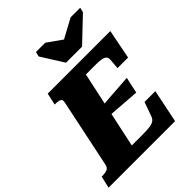

<svg xmlns="http://www.w3.org/2000/svg" viewBox="-296 -1100 1245 1245"><g transform="rotate(-45 327.0 -477.5)"><path d="M342 -768H489L651 -922L659 -955H571L390 -857L478 -856L338 -955H253L245 -922ZM621 -228 574 0H-36L-17 -82H-7Q16 -82 33 -89Q50 -96 55 -119L154 -592Q159 -614 145.5 -621Q132 -628 108 -628H98L116 -710H690L650 -507H553L559 -579Q560 -597 550 -606.5Q540 -616 520 -619.5Q500 -623 470 -623H379L264 -87H365Q405 -87 429.5 -90.5Q454 -94 467.5 -103.5Q481 -113 487 -131L522 -228ZM310 -402Q350 -406 390 -408.5Q430 -411 470.5 -414Q511 -417 551 -420L527 -309Q488 -312 449.5 -314.5Q411 -317 372 -320.5Q333 -324 293 -326Z"/></g></svg>

Font: Roboto Serif 20pt ExtraBold
Style: Italic
Weight: 800
Italic angle: -10°
Version: Version 1.007